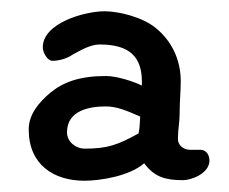

<svg xmlns="http://www.w3.org/2000/svg" viewBox="-20 -657 407 341"><path d="M352 -372C352 -382 346 -391 336 -391H317C306 -391 296 -399 296 -410C296 -427 299 -440 299 -454C299 -477 301 -494 301 -513C301 -552 284 -585 257 -607C233 -627 190 -637 166 -637C130 -637 56 -616 56 -573C56 -564 64 -549 73 -549C85 -549 99 -553 109 -560C122 -567 140 -578 157 -578C209 -578 232 -557 232 -512V-505C218 -512 188 -522 168 -522C121 -522 92 -511 69 -492C49 -475 31 -454 31 -427C31 -364 76 -336 130 -336C157 -336 210 -344 236 -367C254 -343 273 -337 305 -337C320 -337 352 -349 352 -372ZM130 -393C116 -393 99 -404 99 -422C99 -461 139 -468 168 -468C188 -468 206 -460 229 -450C228 -433 228 -429 226 -420C188 -399 170 -393 130 -393Z"/></svg>

Font: Itim
Style: Regular
Weight: 400
Designer: CadsonDemak Team
Foundry: Pablo Impallari
Version: Version 1.002;PS 001.002;hotconv 1.0.88;makeotf.lib2.5.64775